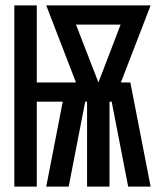

<svg xmlns="http://www.w3.org/2000/svg" viewBox="-20 -690 590 710"><path d="M33 0V-670H116V-385H261L151 -670H537L427 -385H462L537 0H454L393 -314H385V0H302V-314H295L234 0H151L212 -314H116V0ZM344 -385 426 -599H261Z"/></svg>

Font: Lode Term
Style: Bold
Weight: 700
Monospace: yes
Designer: Belleve Invis
Foundry: Belleve Invis
Version: Version 29.2.0